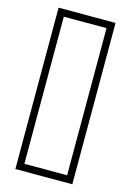

<svg xmlns="http://www.w3.org/2000/svg" viewBox="-125 -843 650 954"><g transform="rotate(15 200.0 -366.0)"><path d="M346.7 48.8H53.7V-781.2H346.7ZM90.3 12.2H310.1V-744.6H90.3Z"/></g></svg>

Font: Flanker
Style: Regular
Weight: 400
Designer: Flanker
Foundry: Flanker
Version: Version 2.027